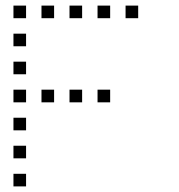

<svg xmlns="http://www.w3.org/2000/svg" viewBox="-20 -693 640 685"><path d="M29 -673Q28 -673 28 -673Q28 -673 28 -672V-629Q28 -628 28 -628Q28 -628 29 -628H72Q73 -628 73 -628Q73 -628 73 -629V-672Q73 -673 73 -673Q73 -673 72 -673ZM129 -673Q128 -673 128 -673Q128 -673 128 -672V-629Q128 -628 128 -628Q128 -628 129 -628H172Q173 -628 173 -628Q173 -628 173 -629V-672Q173 -673 173 -673Q173 -673 172 -673ZM229 -673Q228 -673 228 -673Q228 -673 228 -672V-629Q228 -628 228 -628Q228 -628 229 -628H272Q273 -628 273 -628Q273 -628 273 -629V-672Q273 -673 273 -673Q273 -673 272 -673ZM329 -673Q328 -673 328 -673Q328 -673 328 -672V-629Q328 -628 328 -628Q328 -628 329 -628H372Q373 -628 373 -628Q373 -628 373 -629V-672Q373 -673 373 -673Q373 -673 372 -673ZM429 -673Q428 -673 428 -673Q428 -673 428 -672V-629Q428 -628 428 -628Q428 -628 429 -628H472Q473 -628 473 -628Q473 -628 473 -629V-672Q473 -673 473 -673Q473 -673 472 -673ZM29 -573Q28 -573 28 -573Q28 -573 28 -572V-529Q28 -528 28 -528Q28 -528 29 -528H72Q73 -528 73 -528Q73 -528 73 -529V-572Q73 -573 73 -573Q73 -573 72 -573ZM29 -473Q28 -473 28 -473Q28 -473 28 -472V-429Q28 -428 28 -428Q28 -428 29 -428H72Q73 -428 73 -428Q73 -428 73 -429V-472Q73 -473 73 -473Q73 -473 72 -473ZM29 -373Q28 -373 28 -373Q28 -373 28 -372V-329Q28 -328 28 -328Q28 -328 29 -328H72Q73 -328 73 -328Q73 -328 73 -329V-372Q73 -373 73 -373Q73 -373 72 -373ZM129 -373Q128 -373 128 -373Q128 -373 128 -372V-329Q128 -328 128 -328Q128 -328 129 -328H172Q173 -328 173 -328Q173 -328 173 -329V-372Q173 -373 173 -373Q173 -373 172 -373ZM229 -373Q228 -373 228 -373Q228 -373 228 -372V-329Q228 -328 228 -328Q228 -328 229 -328H272Q273 -328 273 -328Q273 -328 273 -329V-372Q273 -373 273 -373Q273 -373 272 -373ZM329 -373Q328 -373 328 -373Q328 -373 328 -372V-329Q328 -328 328 -328Q328 -328 329 -328H372Q373 -328 373 -328Q373 -328 373 -329V-372Q373 -373 373 -373Q373 -373 372 -373ZM29 -273Q28 -273 28 -273Q28 -273 28 -272V-229Q28 -228 28 -228Q28 -228 29 -228H72Q73 -228 73 -228Q73 -228 73 -229V-272Q73 -273 73 -273Q73 -273 72 -273ZM29 -173Q28 -173 28 -173Q28 -173 28 -172V-129Q28 -128 28 -128Q28 -128 29 -128H72Q73 -128 73 -128Q73 -128 73 -129V-172Q73 -173 73 -173Q73 -173 72 -173ZM29 -73Q28 -73 28 -73Q28 -73 28 -72V-29Q28 -28 28 -28Q28 -28 29 -28H72Q73 -28 73 -28Q73 -28 73 -29V-72Q73 -73 73 -73Q73 -73 72 -73Z"/></svg>

Font: Doto Light
Style: Regular
Weight: 300
Monospace: yes
Version: Version 1.000